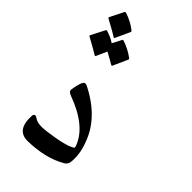

<svg xmlns="http://www.w3.org/2000/svg" viewBox="-246 -850 933 933"><g transform="rotate(45 220.0 -383.5)"><path d="M113 -322Q117 -347 121.5 -362.5Q126 -378 131 -385Q138 -395 154 -387Q299 -314 343 -190Q356 -156 360 -125Q364 -94 360 -68Q357 -53 343 -44Q300 -19 249.5 -7Q199 5 142 6Q62 8 68 -96Q69 -107 78 -109Q84 -109 94 -102Q116 -86 171 -93Q288 -108 323 -131Q326 -133 323 -143Q287 -243 132 -299Q111 -307 113 -322ZM118 -667Q119 -670 125 -669Q146 -662 165.5 -652Q185 -642 204 -628Q209 -624 206 -619L172 -543Q170 -540 162 -545Q159 -547 145 -555Q131 -563 107 -576L82 -520Q80 -516 71 -522Q67 -525 47.5 -536Q28 -547 -6 -566Q-11 -569 -9 -572L28 -644Q29 -647 35 -646Q51 -641 65.5 -634.5Q80 -628 93 -619ZM30 -771Q32 -774 38 -773Q59 -766 78.5 -756Q98 -746 116 -732Q122 -727 120 -723L85 -647Q83 -643 75 -649Q71 -652 51.5 -663Q32 -674 -3 -693Q-8 -696 -6 -699Z"/></g></svg>

Font: Amiri
Style: Italic
Weight: 400
Italic angle: 10°
Designer: Khaled Hosny
Version: Version 0.113